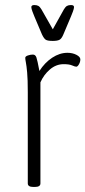

<svg xmlns="http://www.w3.org/2000/svg" viewBox="-20 -738 338 760"><path d="M112 2Q90 2 90 -12V-373Q90 -424 87.5 -451Q85 -478 82.5 -490.5Q80 -503 80 -509Q80 -515 90.5 -518.5Q101 -522 110 -522Q120 -522 124 -511Q128 -500 136 -457Q157 -490 186.5 -509.5Q216 -529 247 -529Q267 -529 282.5 -521Q298 -513 298 -503Q298 -493 292.5 -483.5Q287 -474 282 -474Q277 -474 265.5 -479Q254 -484 232 -484Q202 -484 177.5 -463Q153 -442 140 -412V-12Q140 2 118 2ZM261 -718Q273 -718 273 -710Q273 -704 268.5 -692Q264 -680 261 -673L231 -602Q224 -585 215.5 -580.5Q207 -576 189 -576Q169 -576 161.5 -580.5Q154 -585 146 -602L116 -673Q113 -680 108.5 -692Q104 -704 104 -710Q104 -718 116 -718Q126 -718 132 -714.5Q138 -711 144 -701L189 -622L233 -701Q239 -711 245 -714.5Q251 -718 261 -718Z"/></svg>

Font: Asap Condensed ExtraLight
Style: Regular
Weight: 200
Width: 3
Designer: Pablo Cosgaya
Foundry: Omnibus-Type
Version: Version 3.001; ttfautohint (v1.8.4.7-5d5b)